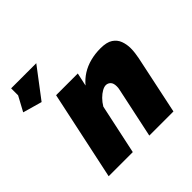

<svg xmlns="http://www.w3.org/2000/svg" viewBox="-285 -900 1069 1069"><g transform="rotate(-45 250.0 -365.0)"><path d="M-101 -588 -54 -675V-730H144L12 -556ZM96 -526H267L250 -448Q274 -477 305 -496.5Q336 -516 374 -526Q412 -536 455 -536Q504 -536 529.5 -519Q555 -502 565 -474.5Q575 -447 575 -417Q575 -398 572.5 -380Q570 -362 567 -346L494 0H304L367 -296Q369 -304 369.5 -310Q370 -316 370 -322Q370 -347 358.5 -358.5Q347 -370 331 -370Q318 -370 301 -360.5Q284 -351 267 -334Q250 -317 237 -295L174 0H-16Z"/></g></svg>

Font: Raleway Thin Black
Style: Italic
Weight: 900
Italic angle: -12°
Version: Version 4.026